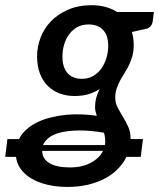

<svg xmlns="http://www.w3.org/2000/svg" viewBox="-68 -538 612 738"><path d="M446 -365.5Q446 -341.5 440.8 -322.5Q435.5 -303.5 427.5 -287.2Q419.5 -271 410.2 -256.5Q401 -242 393.2 -227.5Q385.5 -213 380.2 -197.2Q375 -181.5 375 -163Q375 -142.5 384 -125.2Q393 -108 404 -90Q415 -72 424.5 -51.5Q434 -31 434 -3.5H481.5L473 65H418Q406 90 385.2 111.2Q364.5 132.5 335.8 147.8Q307 163 270.8 171.8Q234.5 180.5 192 180.5Q149 180.5 113.8 172Q78.5 163.5 52.8 148.2Q27 133 11.8 111.8Q-3.5 90.5 -6.5 65H-48L-39.5 -3.5H5Q16 -25 34.8 -41.5Q53.5 -58 77.8 -69.2Q102 -80.5 130.2 -87.2Q158.5 -94 188 -96.8Q217.5 -99.5 247.2 -98.2Q277 -97 304 -93Q301 -101.5 299 -110.5Q297 -119.5 297.5 -129.5Q297.5 -144 301.5 -160.5Q305.5 -177 315 -196Q296 -183 272.5 -176Q249 -169 217 -169Q188 -169 162 -178.5Q136 -188 116.5 -207Q97 -226 85.8 -254.5Q74.5 -283 74.5 -321.5Q74.5 -358 88 -393.5Q101.5 -429 128.2 -456.5Q155 -484 194.2 -501Q233.5 -518 284.5 -518Q340.5 -518 382 -492H523.5L519 -456.5Q516 -434.5 496.5 -428L439 -415Q446 -391.5 446 -365.5ZM247 -235Q271.5 -235 290.2 -246Q309 -257 321.8 -275Q334.5 -293 341.2 -315.8Q348 -338.5 348 -361.5Q348 -402 328.2 -423Q308.5 -444 272.5 -444Q248 -444 229.2 -433.8Q210.5 -423.5 197.8 -406.2Q185 -389 178.5 -366.8Q172 -344.5 172 -320.5Q172 -279.5 191.5 -257.2Q211 -235 247 -235ZM201 105.5Q248 105.5 281 87.8Q314 70 328 42H94Q95 73 122.2 89.2Q149.5 105.5 201 105.5ZM336.5 6.5Q336.5 -3 335.2 -11.5Q334 -20 331.5 -28Q277 -37 235.8 -36.5Q194.5 -36 165.8 -29Q137 -22 120.2 -9Q103.5 4 97.5 19.5H335Q336.5 13 336.5 6.5Z"/></svg>

Font: Lato Semibold
Style: Italic
Weight: 600
Italic angle: -7°
Designer: Lukasz Dziedzic
Foundry: tyPoland Lukasz Dziedzic
Version: Version 2.006; 2014-01-15